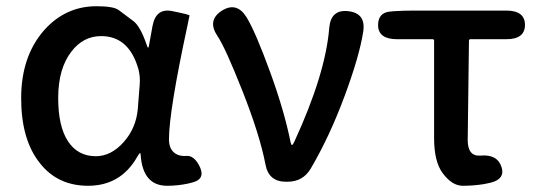

<svg xmlns="http://www.w3.org/2000/svg" viewBox="-20 -584 1736 617"><path d="M263 13Q165 13 108 -60Q48 -135 48 -268.5Q48 -402 121 -486Q190 -564 290 -564Q344 -564 361 -552Q385 -534 409 -516Q431 -499 451 -441Q454 -431 456 -431Q458 -431 459 -439L470 -500Q481 -560 535 -548Q590 -537 589 -534Q588 -529 582 -500Q523 -226 523 -136Q523 -109 538 -95Q553 -81 579 -83Q605 -85 623 -46Q640 -7 596 3L584 6Q551 13 517 13Q439 13 432 -86Q432 -92 430 -92Q428 -92 421 -80Q368 13 263 13ZM288 -82Q337 -82 377.5 -127.5Q418 -173 423 -236L429 -313Q431 -337 425 -361Q395 -468 305 -468Q248 -468 210 -419Q167 -364 167 -269Q167 -178 198.5 -130Q230 -82 288 -82Z M899 0Q843 0 833 -56Q815 -150 759 -292Q704 -431 679 -468Q645 -518 692 -549Q740 -580 772 -529Q801 -482 849 -350Q894 -226 914 -126Q916 -118 918.5 -118Q921 -118 926 -129Q1026 -346 1038 -494Q1043 -555 1100 -548Q1157 -541 1147 -481Q1135 -404 1088 -277Q1040 -147 979 -43Q954 0 904 0Z M1533 8Q1500 13 1467 13Q1433 13 1403 -27Q1375 -64 1375 -140V-453Q1375 -458 1370 -458H1256Q1197 -458 1195 -501Q1194 -544 1235 -547L1246 -548Q1277 -550 1308 -550H1607Q1667 -550 1667 -504Q1667 -458 1607 -458H1492Q1487 -458 1487 -453L1483 -134Q1483 -81 1524 -84Q1579 -89 1592 -46Q1605 -4 1543 6Z"/></svg>

Font: Resource Han Rounded CN Medium
Style: Regular
Weight: 500
Designer: Cyano Hao (round all glyphs); Ryoko NISHIZUKA 西塚涼子 (kana, bopomofo & ideographs); Paul D. Hunt (Latin, Greek & Cyrillic)
Foundry: Cyano Hao
Version: 0.990